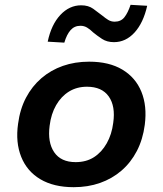

<svg xmlns="http://www.w3.org/2000/svg" viewBox="-20 -767 676 797"><path d="M286 10Q203 10 147.5 -23Q92 -56 68 -116Q44 -176 55 -253Q63 -314 88 -361.5Q113 -409 152 -442.5Q191 -476 241 -493.5Q291 -511 350 -511Q433 -511 488 -478Q543 -445 567 -386Q591 -327 581 -249Q573 -188 548 -140Q523 -92 484 -58.5Q445 -25 395 -7.5Q345 10 286 10ZM294 -94Q338 -94 370 -114.5Q402 -135 423 -172Q444 -209 450 -257Q460 -326 431.5 -366.5Q403 -407 341 -407Q299 -407 266.5 -387Q234 -367 213 -330.5Q192 -294 186 -245Q177 -176 205 -135Q233 -94 294 -94ZM247 -590 178 -594Q193 -665 230.5 -705Q268 -745 317 -745Q347 -745 367 -730.5Q387 -716 405 -702Q417 -692 429 -684.5Q441 -677 456 -677Q482 -677 496.5 -695.5Q511 -714 522 -747L591 -743Q575 -672 538.5 -632Q502 -592 453 -592Q424 -592 403.5 -605.5Q383 -619 366 -633Q354 -645 341.5 -652.5Q329 -660 314 -660Q289 -660 273 -642Q257 -624 247 -590Z"/></svg>

Font: Nunito Sans 7pt
Style: Bold Italic
Weight: 700
Italic angle: -9°
Version: Version 3.101;gftools[0.9.27]